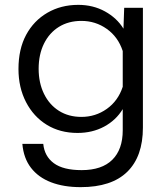

<svg xmlns="http://www.w3.org/2000/svg" viewBox="-20 -580 690 790"><path d="M488 -462 491 -548H568V-55Q568 64 503.5 127Q439 190 312 190Q242 190 190 170Q138 150 107.5 110.5Q77 71 72 12H158Q163 63 201.5 91.5Q240 120 316 120Q399 120 442 77.5Q485 35 485 -44V-131Q457 -85 408.5 -59Q360 -33 299 -33Q227 -33 172.5 -66.5Q118 -100 87 -160Q56 -220 56 -296Q56 -378 87.5 -436.5Q119 -495 175 -527.5Q231 -560 302 -560Q363 -560 412 -533Q461 -506 488 -462ZM315 -99Q373 -99 419.5 -132Q466 -165 485 -223V-370Q466 -428 419.5 -461Q373 -494 315 -494Q262 -494 222.5 -469.5Q183 -445 161 -400.5Q139 -356 139 -297Q139 -239 161 -194Q183 -149 222.5 -124Q262 -99 315 -99Z"/></svg>

Font: Azeret Mono Light
Style: Regular
Weight: 300
Designer: Martin Vácha
Foundry: Displaay
Version: Version 1.002